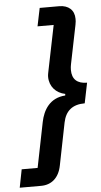

<svg xmlns="http://www.w3.org/2000/svg" viewBox="-99 -797 511 972"><g transform="rotate(-5 156.5 -311.0)"><path d="M-39 138H70C122 138 161 106 173 44L216 -171C228 -230 264 -259 326 -259L347 -362C297 -362 271 -386 271 -433C271 -443 272 -452 274 -462L314 -659C317 -673 317 -681 317 -689C317 -734 287 -760 240 -760H141L122 -668H204L158 -442C156 -432 153 -419 153 -409C153 -359 186 -324 232 -315L231 -307C152 -302 118 -243 106 -183L60 46H-21Z"/></g></svg>

Font: Braiins Sans SemiBold
Style: Italic
Weight: 600
Italic angle: -11.31°
Designer: Mike Abbink, Paul van der Laan, Pieter van Rosmalen, Jiri Chlebus, Lubos Buracinsky
Foundry: Bold Monday, Sudetype
Version: Version 1.000;hotconv 1.0.109;makeotfexe 2.5.65596